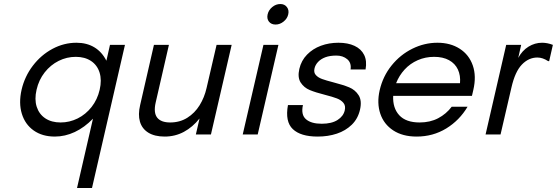

<svg xmlns="http://www.w3.org/2000/svg" viewBox="-20 -675 2796 964"><path d="M366.7 269 446.8 -79.1Q404.3 -35.2 355.5 -12.2Q306.6 10.7 255.4 10.7Q192.4 10.7 149.2 -19.8Q106 -50.3 89.6 -104Q73.2 -157.7 88.4 -224.6Q104 -291.5 145 -345.2Q186 -398.9 243.4 -429.7Q300.8 -460.4 363.8 -460.4Q415.5 -460.4 453.6 -437.5Q491.7 -414.6 514.2 -370.1L532.2 -449.7H607.4L441.9 269ZM284.2 -60.1Q329.1 -60.1 369.9 -80.3Q410.6 -100.6 439.9 -137.9Q469.2 -175.3 480.5 -224.6Q491.7 -272.9 480 -310.5Q468.3 -348.1 437 -368.9Q405.8 -389.6 360.4 -389.6Q315.4 -389.6 274.7 -369.4Q233.9 -349.1 204.3 -311.5Q174.8 -273.9 163.6 -224.6Q152.3 -176.3 164.3 -138.9Q176.3 -101.6 207.5 -80.8Q238.8 -60.1 284.2 -60.1Z M683.6 -147.5 752.9 -449.7H828.1L761.7 -160.6Q750 -109.4 769 -84.7Q788.1 -60.1 834.5 -60.1Q882.8 -60.1 920.4 -83.7Q958 -107.4 982.2 -146.5Q1006.3 -185.5 1017.1 -232.9L1067.4 -449.7H1143.1L1039.1 0H963.4L981.9 -80.1Q947.3 -36.6 903.1 -12.9Q858.9 10.7 807.1 10.7Q756.3 10.7 724.6 -9Q692.9 -28.8 682.6 -64.2Q672.4 -99.6 683.6 -147.5Z M1302.7 -449.7H1377.9L1273.9 0H1198.7ZM1323.7 -603Q1328.6 -624.5 1346.9 -639.6Q1365.2 -654.8 1387.7 -654.8Q1408.7 -654.8 1420.4 -639.6Q1432.1 -624.5 1427.2 -603Q1422.4 -581.5 1403.8 -566.7Q1385.3 -551.8 1363.8 -551.8Q1341.8 -551.8 1330.3 -566.4Q1318.8 -581.1 1323.7 -603Z M1425.8 -147.5H1501Q1490.2 -98.6 1516.4 -76.2Q1542.5 -53.7 1595.2 -53.7Q1645 -53.7 1674.6 -72.5Q1704.1 -91.3 1710.9 -120.6Q1716.3 -144 1704.3 -158.4Q1692.4 -172.9 1671.4 -180.9Q1650.4 -189 1612.3 -198.7Q1564 -210.9 1535.2 -222.9Q1506.3 -234.9 1489.7 -260.5Q1473.1 -286.1 1482.9 -329.1Q1492.7 -371.1 1521.5 -400.6Q1550.3 -430.2 1591.1 -445.3Q1631.8 -460.4 1679.2 -460.4Q1726.6 -460.4 1760 -444.8Q1793.5 -429.2 1808.3 -399.2Q1823.2 -369.1 1815.4 -326.2H1740.2Q1745.1 -359.4 1723.4 -377.7Q1701.7 -396 1668.9 -396Q1636.2 -396 1613.5 -387.5Q1590.8 -378.9 1576.9 -364Q1563 -349.1 1559.1 -331.5Q1554.2 -311 1565.7 -298.3Q1577.1 -285.6 1597.2 -278.3Q1617.2 -271 1653.3 -261.7Q1702.6 -249 1732.9 -236.6Q1763.2 -224.1 1780.5 -197Q1797.9 -169.9 1787.6 -124.5Q1777.3 -79.1 1746.3 -48.8Q1715.3 -18.6 1671.1 -3.9Q1627 10.7 1575.2 10.7Q1489.3 10.7 1450 -26.9Q1410.6 -64.5 1425.8 -147.5Z M1886.2 -221.7Q1902.3 -292 1946 -346.2Q1989.7 -400.4 2050.3 -430.4Q2110.8 -460.4 2176.3 -460.4Q2241.2 -460.4 2288.1 -430.4Q2335 -400.4 2353.8 -346.4Q2372.6 -292.5 2356.4 -223.1L2349.6 -193.8H1954.1Q1951.2 -132.8 1984.6 -96.4Q2018.1 -60.1 2086.9 -60.1Q2139.6 -60.1 2180.2 -81.5Q2220.7 -103 2248 -139.2H2327.6Q2287.1 -70.8 2220.5 -30Q2153.8 10.7 2071.8 10.7Q2001.5 10.7 1954.3 -20.3Q1907.2 -51.3 1889.4 -104.2Q1871.6 -157.2 1886.2 -221.7ZM2289.6 -257.3Q2293 -295.9 2279.1 -325.9Q2265.1 -356 2234.6 -372.8Q2204.1 -389.6 2159.7 -389.6Q2115.7 -389.6 2077.4 -372.8Q2039.1 -356 2011.5 -325.9Q1983.9 -295.9 1968.8 -257.3Z M2521.5 -449.7H2596.7L2582 -384.3Q2601.6 -420.9 2633.5 -440.7Q2665.5 -460.4 2701.7 -460.4Q2728.5 -460.4 2755.9 -449.7L2737.3 -368.2H2731.9Q2704.6 -386.2 2678.2 -386.2Q2634.3 -386.2 2600.1 -350.6Q2565.9 -314.9 2547.9 -235.8L2493.2 0H2418Z"/></svg>

Font: Glacial Indifference
Style: Italic
Weight: 400
Designer: Alfredo Marco Pradil
Foundry: Alfredo Marco Pradil
Version: Version 1.312